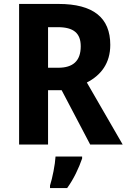

<svg xmlns="http://www.w3.org/2000/svg" viewBox="-20 -734 643 975"><path d="M277 -714H77V0H224V-276H293L438 0H603L421 -315C493 -352 540 -413 540 -506C540 -644 454 -714 277 -714ZM274 -596C354 -596 390 -565 390 -499C390 -424 350 -390 276 -390H224V-596ZM397 71V61H262C260 101 246 171 234 208V221H321C355 174 380 120 397 71Z"/></svg>

Font: Noto Sans Khmer SemiCondensed
Style: Bold
Weight: 700
Width: 4
Designer: Danh Hong and the Monotype Design Team
Foundry: Monotype Imaging Inc.
Version: Version 2.004